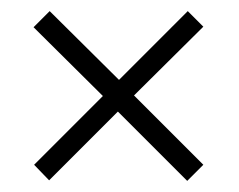

<svg xmlns="http://www.w3.org/2000/svg" viewBox="-20 -403 434 349"><path d="M320.3 -74.2 349.6 -103.5 223.6 -229.5 349.6 -354.5 321.3 -382.8 196.3 -257.8 70.3 -382.8 41 -353.5 167 -228.5 42 -103.5 69.3 -75.2 194.3 -200.2Z"/></svg>

Font: Abhaya Libre
Style: Bold
Weight: 700
Designer: Pushpananda Ekanayake, Sol Matas, Pathum Egodawatta
Foundry: Mooniak
Version: Version 1.050 ; ttfautohint (v1.6)